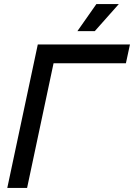

<svg xmlns="http://www.w3.org/2000/svg" viewBox="-20 -930 663 950"><path d="M16 0 167 -710H623L603 -617H245L114 0ZM363 -776 457 -910H568L449 -776Z"/></svg>

Font: Geist Mono Medium
Style: Italic
Weight: 500
Italic angle: -12°
Monospace: yes
Designer: Basement.studio, Andrés Briganti, Mateo Zaragoza
Foundry: Basement.studio, Vercel, Andrés Briganti, Guido Ferreyra, Mateo Zaragoza
Version: Version 1.500; ttfautohint (v1.8.4.7-5d5b)